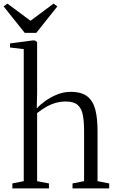

<svg xmlns="http://www.w3.org/2000/svg" viewBox="-48 -1043 640 1063"><path d="M83.5 -40V-771L7.5 -780V-802.5L131.5 -819H145.5L157.5 -810V-527.5L155.5 -442.5Q173.5 -463 203 -484.2Q232.5 -505.5 268.8 -520Q305 -534.5 343.5 -534.5Q404 -534.5 436 -508.8Q468 -483 480 -435Q492 -387 492 -319.5V-40L556.5 -27.5V0H353.5V-27.5L417.5 -40V-318Q417.5 -369 410.8 -405.5Q404 -442 382.5 -461.5Q361 -481 317 -481Q286 -481 258.2 -472.8Q230.5 -464.5 205.8 -450Q181 -435.5 157.5 -417V-40L223 -27.5V0H20.5V-27.5ZM89 -861 -28 -1007.5 -7 -1023 121 -928 248.5 -1023 269.5 -1007.5 153 -861Z"/></svg>

Font: Merriweather 96pt Light
Style: Regular
Weight: 300
Version: Version 2.100